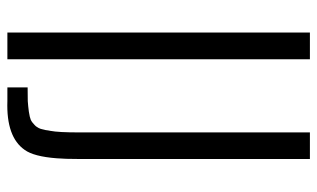

<svg xmlns="http://www.w3.org/2000/svg" viewBox="-194 -686 880 533"><g transform="rotate(90 246.5 -420.0)"><path d="M261.2 0H223.1V-56.2Q252.4 -56.2 261.2 -56.6Q275.4 -57.6 290.5 -59.6Q306.2 -62 313 -64.9Q319.8 -67.9 327.6 -75.7Q329.6 -77.6 331.1 -79.3Q332.5 -81.1 333.7 -83.3Q335 -85.4 335.9 -86.9Q336.9 -88.4 337.9 -91.6Q338.9 -94.7 339.1 -95.9Q339.4 -97.2 340.3 -101.1Q341.3 -105 341.6 -106.2Q341.8 -107.4 342.5 -112.8Q343.3 -118.2 343.8 -119.6Q348.1 -141.6 348.1 -200.2V-839.8H421.9V-200.2Q421.9 -159.7 419.9 -136.7Q415 -73.2 396.5 -47.9Q360.8 3.4 261.2 0ZM145 0H70.8V-839.8H145Z"/></g></svg>

Font: VL Oswald
Style: Light
Weight: 300
Designer: vernon adams
Foundry: vernon adams
Version: Version ; ttfautohint (v0.92.18-e454-dirty) -l 8 -r 50 -G 20